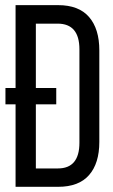

<svg xmlns="http://www.w3.org/2000/svg" viewBox="-20 -720 436 740"><path d="M40 -700.2H204.1Q283.7 -700.2 323.2 -654.5Q362.8 -608.9 362.8 -525.9V-172.9Q362.8 -90.3 323.2 -45.2Q283.7 0 204.1 0H40V-317.9H1V-380.9H40ZM196.8 -380.9V-317.9H118.2V-70.8H203.1Q286.1 -70.8 286.1 -169.9V-529.8Q286.1 -628.9 202.1 -628.9H118.2V-380.9Z"/></svg>

Font: Bebas Neue Regular
Style: Regular
Weight: 400
Designer: Ryoichi Tsunekawa
Foundry: Ryoichi Tsunekawa
Version: Version 001.003